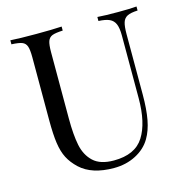

<svg xmlns="http://www.w3.org/2000/svg" viewBox="-106 -808 895 923"><g transform="rotate(-15 341.0 -347.0)"><path d="M573.7 -591.8V-291Q573.7 -219.2 564.2 -167.7Q554.7 -116.2 532.7 -79.1Q507.3 -36.1 458.7 -11Q410.2 14.2 349.6 14.2Q239.7 14.2 181.6 -40Q151.9 -67.9 136 -98.9Q120.1 -129.9 113.8 -173.8Q107.4 -217.8 107.4 -288.1V-602.1Q107.4 -639.6 101.3 -656.7Q95.2 -673.8 78.9 -680.2Q62.5 -686.5 26.4 -688V-708Q68.8 -705.1 154.3 -705.1Q234.9 -705.1 281.7 -708V-688Q245.6 -686.5 229.2 -680.2Q212.9 -673.8 206.8 -656.7Q200.7 -639.6 200.7 -602.1V-271Q200.7 -190.9 211.4 -138.2Q222.2 -85.4 256.6 -53.2Q291 -21 358.4 -21Q464.4 -21 507.3 -88.9Q550.3 -156.7 550.3 -279.8V-591.8Q550.3 -628.9 541.7 -648.9Q533.2 -668.9 513.9 -677.7Q494.6 -686.5 459.5 -688V-708Q495.6 -705.1 561.5 -705.1Q621.6 -705.1 654.3 -708V-688Q619.6 -686.5 602.8 -678Q585.9 -669.4 579.8 -649.9Q573.7 -630.4 573.7 -591.8Z"/></g></svg>

Font: TypoPRO Playfair Display
Style: Regular
Weight: 400
Designer: Claus Eggers Sørensen
Foundry: Claus Eggers Sørensen
Version: Version 1.004;PS 001.004;hotconv 1.0.70;makeotf.lib2.5.58329